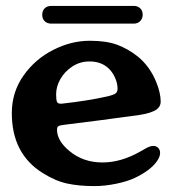

<svg xmlns="http://www.w3.org/2000/svg" viewBox="-20 -620 594 650"><path d="M125 -34Q20 -99 20 -237Q20 -308 59.5 -364Q99 -420 160 -451Q221 -482 284 -482Q340 -482 376.5 -468.5Q413 -455 446 -429Q487 -396 509 -342Q524 -305 524 -276Q524 -260 511 -250Q493 -237 453 -231Q433 -228 320 -213L201 -198Q183 -196 178 -193Q173 -190 173 -181Q173 -143 216 -108Q262 -70 327 -70Q389 -70 453 -106Q457 -108 468 -114.5Q479 -121 486 -123.5Q493 -126 499 -126Q509 -126 515.5 -119.5Q522 -113 522 -102Q522 -88 509 -71Q487 -42 437 -18Q412 -6 373.5 2Q335 10 299 10Q248 10 208 1.5Q168 -7 125 -34ZM189 -269Q279 -279 345 -294Q365 -299 371.5 -304Q378 -309 378 -320Q378 -335 371.5 -352Q365 -369 353 -383Q327 -412 283 -412Q251 -412 225 -395Q199 -378 184.5 -352.5Q170 -327 170 -301Q170 -282 173 -275Q176 -268 189 -269ZM123 -570Q123 -584 131.5 -592Q140 -600 154 -600H433Q446 -600 454.5 -592Q463 -584 463 -570Q463 -557 454.5 -548.5Q446 -540 433 -540H154Q140 -540 131.5 -548Q123 -556 123 -570Z"/></svg>

Font: Raigarh
Style: Bold
Weight: 700
Designer: jaikishan Patel
Foundry: MagicType
Version: Version 1.000